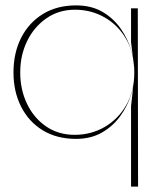

<svg xmlns="http://www.w3.org/2000/svg" viewBox="-20 -503 581 712"><path d="M491 -472 492 189H466V-110L480 -234L466 -346V-472ZM262 -483Q319 -483 360 -459Q401 -435 427.5 -397Q454 -359 467 -315.5Q480 -272 480 -234Q480 -195 466.5 -152.5Q453 -110 426 -72.5Q399 -35 358 -11.5Q317 12 262 12Q191 12 139 -19.5Q87 -51 58.5 -107Q30 -163 30 -234Q30 -307 58.5 -363Q87 -419 139 -451Q191 -483 262 -483ZM258 -467Q198 -467 152 -435Q106 -403 80.5 -350.5Q55 -298 55 -234Q55 -171 80 -118.5Q105 -66 150.5 -34.5Q196 -3 257 -3Q317 -3 367 -31.5Q417 -60 447.5 -112Q478 -164 478 -234Q478 -306 448 -358Q418 -410 368 -438.5Q318 -467 258 -467Z"/></svg>

Font: Panamera Thin
Style: Regular
Weight: 100
Designer: Bastien Sozeau
Foundry: NBR — Bastien Sozeau
Version: Version 3.003;gftools[0.9.33]